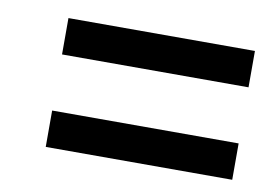

<svg xmlns="http://www.w3.org/2000/svg" viewBox="-41 -539 508 364"><g transform="rotate(10 212.5 -357.0)"><path d="M65 -411V-481H424V-411ZM65 -233V-303H424V-233Z"/></g></svg>

Font: Noto Serif Tamil ExtraCondensed ExtraBold
Style: Italic
Weight: 800
Width: 2
Italic angle: -12°
Designer: Indian Type Foundry, Tom Grace, and the Monotype Design Team
Foundry: Monotype Imaging Inc.
Version: Version 2.003; ttfautohint (v1.8.4.7-5d5b)